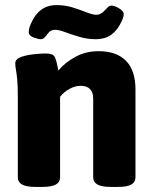

<svg xmlns="http://www.w3.org/2000/svg" viewBox="-20 -732 597 754"><path d="M119 2Q83 2 66.5 -7.5Q50 -17 50 -36V-349Q50 -396 47.5 -421Q45 -446 42.5 -459Q40 -472 40 -483Q40 -500 62 -508Q84 -516 112.5 -519Q141 -522 160 -522Q188 -522 195 -508.5Q202 -495 209 -455Q237 -488 277.5 -509.5Q318 -531 367 -531Q438 -531 475 -493Q512 -455 512 -381V-36Q512 -17 496 -7.5Q480 2 443 2H415Q379 2 362.5 -7.5Q346 -17 346 -36V-344Q346 -395 296 -395Q275 -395 253 -383Q231 -371 216 -352V-36Q216 -17 199.5 -7.5Q183 2 147 2ZM140 -578Q130 -578 111.5 -585Q93 -592 93 -605Q93 -621 101 -638Q116 -674 141 -693Q166 -712 202 -712Q236 -712 266 -702.5Q296 -693 320 -683.5Q344 -674 358 -674Q372 -674 382.5 -683Q393 -692 401 -701Q409 -710 417 -710Q430 -710 448 -699Q466 -688 466 -676Q466 -666 457 -647Q442 -614 417.5 -596Q393 -578 354 -578Q324 -578 293 -587Q262 -596 236.5 -605.5Q211 -615 197 -615Q181 -615 172.5 -605.5Q164 -596 157 -587Q150 -578 140 -578Z"/></svg>

Font: Asap ExtraBold
Style: Regular
Weight: 800
Designer: Pablo Cosgaya
Foundry: Omnibus-Type
Version: Version 3.001; ttfautohint (v1.8.4.7-5d5b)